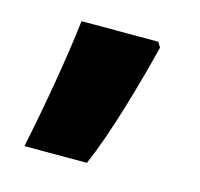

<svg xmlns="http://www.w3.org/2000/svg" viewBox="-56 -206 421 404"><g transform="rotate(15 154.5 -3.5)"><path d="M250 -135 243 -146H76C67 -66 47 48 28 139H164C197 65 232 -63 250 -135Z"/></g></svg>

Font: Noto Sans Myanmar UI Black
Style: Regular
Weight: 900
Designer: Monotype Design Team
Foundry: Monotype Imaging Inc.
Version: Version 2.103